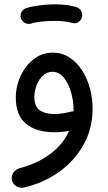

<svg xmlns="http://www.w3.org/2000/svg" viewBox="-20 -592 503 895"><path d="M77.1 -507.8Q72.8 -522 80.1 -535.6Q87.4 -549.3 102.5 -554.2Q128.9 -562.5 164.8 -567.1Q200.7 -571.8 235.8 -571.8Q303.2 -571.8 343.3 -555.7Q357.9 -547.9 362.3 -531.5Q366.7 -515.1 357.4 -501.5Q341.8 -478 315.4 -485.4Q283.2 -494.6 235.8 -494.6Q202.6 -494.6 172.9 -491.5Q143.1 -488.3 123.5 -481.9Q108.9 -478 95.2 -485.8Q81.5 -493.7 77.1 -507.8ZM225.6 -346.7Q268.6 -346.7 303 -324.7Q337.4 -302.7 361.6 -265.6Q385.7 -228.5 398.7 -181.9Q411.6 -135.3 411.6 -85.9Q411.6 9.3 367.9 85.4Q324.2 161.6 251 212.4Q177.7 263.2 88.9 282.7Q70.8 286.1 54.7 275.1Q38.6 264.2 35.2 246.1Q31.7 227.5 42.7 212.2Q53.7 196.8 71.8 191.9Q156.7 169.4 215.8 124.5Q274.9 79.6 302.2 18.1Q266.1 24.4 233.4 24.4Q148.9 24.4 101.3 -15.1Q53.7 -54.7 53.7 -135.7Q53.7 -189.9 76.2 -238.3Q98.6 -286.6 137.7 -316.7Q176.8 -346.7 225.6 -346.7ZM140.1 -139.2Q140.1 -96.7 164.8 -78.6Q189.5 -60.5 232.9 -60.5Q252.9 -60.5 272.7 -63.7Q292.5 -66.9 311.5 -71.8Q316.9 -73.2 322.8 -72.8Q322.8 -78.1 322.8 -83Q322.8 -120.6 311.5 -160.9Q300.3 -201.2 278.3 -229.2Q256.3 -257.3 223.6 -257.3Q199.2 -257.3 180.2 -239.5Q161.1 -221.7 150.6 -194.3Q140.1 -167 140.1 -139.2Z"/></svg>

Font: Mikhak-DS2-FD Medium
Style: Regular
Weight: 500
Designer: Amin Abedi
Version: Version 3.4